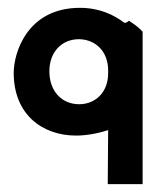

<svg xmlns="http://www.w3.org/2000/svg" viewBox="-20 -340 404 490"><path d="M15 -154C15 -47 89 6 174 6C199 6 229 1 256 -8L255 130H344V-259C336 -268 325 -277 312 -285C309 -291 305 -280 297 -282C271 -302 234 -320 184 -320C50 -320 15 -206 15 -154ZM106 -158C106 -207 137 -240 182 -240C224 -239 256 -209 256 -160V-153C256 -104 223 -74 182 -74C138 -74 106 -107 106 -158Z"/></svg>

Font: Rabbid Highway Sign II Hop
Style: Regular
Weight: 400
Foundry: Cannot Into Space Fonts
Version: Version 0.277